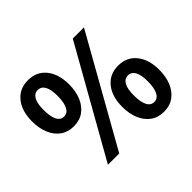

<svg xmlns="http://www.w3.org/2000/svg" viewBox="-160 -939 1178 1178"><g transform="rotate(-45 429.0 -350.0)"><path d="M202 -314Q151 -314 115 -340.2Q79 -366.5 60 -412.2Q41 -458 41 -517Q41 -606.5 84.2 -660.2Q127.5 -714 202 -714Q276.5 -714 319.8 -660.2Q363 -606.5 363 -517Q363 -458 344 -412.2Q325 -366.5 289 -340.2Q253 -314 202 -314ZM202 -399Q232 -399 247.5 -429.8Q263 -460.5 263 -517Q263 -573.5 247.2 -601.2Q231.5 -629 202 -629Q173 -629 157 -601.2Q141 -573.5 141 -517Q141 -460.5 156 -429.8Q171 -399 202 -399ZM182.5 0 577.5 -700H674.5L280.5 0ZM656.5 14Q605.5 14 569.5 -12.2Q533.5 -38.5 514.5 -84.2Q495.5 -130 495.5 -189Q495.5 -278.5 538.8 -332.2Q582 -386 656.5 -386Q731 -386 774.2 -332.2Q817.5 -278.5 817.5 -189Q817.5 -130 798.5 -84.2Q779.5 -38.5 743.5 -12.2Q707.5 14 656.5 14ZM656.5 -71Q686.5 -71 702 -101.8Q717.5 -132.5 717.5 -189Q717.5 -245.5 701.8 -273.2Q686 -301 656.5 -301Q627.5 -301 611.5 -273.2Q595.5 -245.5 595.5 -189Q595.5 -132.5 610.5 -101.8Q625.5 -71 656.5 -71Z"/></g></svg>

Font: Cabin
Style: Bold
Weight: 700
Width: 4
Designer: Pablo Impallari
Foundry: Pablo Impallari. http://www.impallari.com Igino Marini. http://www.ikern.com
Version: Version 3.001